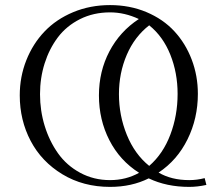

<svg xmlns="http://www.w3.org/2000/svg" viewBox="-20 -731 856 759"><path d="M58.1 -354Q58.1 -427.2 84 -492.7Q109.9 -558.1 156 -606.4Q202.1 -654.8 269.3 -682.9Q336.4 -710.9 415 -710.9Q493.2 -710.9 559.1 -683.1Q625 -655.3 669.2 -607.4Q713.4 -559.6 737.8 -495.6Q762.2 -431.6 762.2 -359.9Q762.2 -263.2 721.4 -180.4Q680.7 -97.7 606.9 -48.8Q657.7 -19 728 -19Q758.8 -19 789.1 -26.9L795.9 0Q760.7 7.8 728 7.8Q638.2 7.8 567.9 -25.9Q500.5 7.8 415 7.8Q309.1 7.8 226.8 -42Q144.5 -91.8 101.3 -173.8Q58.1 -255.9 58.1 -354ZM138.2 -358.9Q138.2 -293.5 156.7 -233.2Q175.3 -172.9 209.5 -124.8Q243.7 -76.7 297.1 -47.9Q350.6 -19 415 -19Q478 -19 529.8 -47.9Q453.6 -96.2 412.4 -176.8Q371.1 -257.3 371.1 -354Q371.1 -449.2 412.6 -528.1Q454.1 -606.9 528.8 -655.8Q472.7 -682.1 415 -682.1Q349.6 -682.1 296.1 -655.3Q242.7 -628.4 208.7 -583.3Q174.8 -538.1 156.5 -480.5Q138.2 -422.9 138.2 -358.9ZM450.2 -358.9Q450.2 -274.4 481.4 -197.8Q512.7 -121.1 569.8 -75.2Q624.5 -122.6 653.3 -198.5Q682.1 -274.4 682.1 -359.9Q682.1 -442.9 653.3 -514.9Q624.5 -586.9 569.8 -630.9Q512.2 -586.4 481.2 -514.4Q450.2 -442.4 450.2 -358.9Z"/></svg>

Font: Dehuti
Style: Book
Weight: 400
Version: Version 1.2